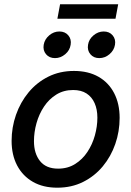

<svg xmlns="http://www.w3.org/2000/svg" viewBox="-20 -873 619 905"><path d="M250 11.7Q183.1 11.7 135 -15.9Q86.9 -43.5 60.8 -93Q34.7 -142.6 34.7 -209Q34.7 -272.5 55.4 -331.8Q76.2 -391.1 114.7 -437.7Q153.3 -484.4 207.5 -511.5Q261.7 -538.6 328.6 -538.6Q396 -538.6 444.1 -511.2Q492.2 -483.9 518.1 -433.8Q543.9 -383.8 543.9 -317.4Q543.9 -253.4 523.4 -194.3Q502.9 -135.3 464.4 -88.9Q425.8 -42.5 371.6 -15.4Q317.4 11.7 250 11.7ZM253.9 -78.1Q299.3 -78.1 334 -99.9Q368.7 -121.6 392.1 -157Q415.5 -192.4 427.2 -234.6Q439 -276.9 439 -318.4Q439 -357.4 426 -386.7Q413.1 -416 387.9 -432.4Q362.8 -448.7 324.7 -448.7Q279.8 -448.7 245.4 -427.2Q210.9 -405.8 187.5 -370.6Q164.1 -335.4 152.1 -292.7Q140.1 -250 140.1 -207.5Q140.1 -149.4 168.7 -113.8Q197.3 -78.1 253.9 -78.1ZM447.8 -599.1Q421.4 -599.1 406 -617.4Q390.6 -635.7 395 -662.1Q398.9 -688 420.7 -706.3Q442.4 -724.6 468.8 -724.6Q495.6 -724.6 511 -706.3Q526.4 -688 522 -662.1Q517.6 -635.7 496.1 -617.4Q474.6 -599.1 447.8 -599.1ZM239.3 -599.1Q212.4 -599.1 197 -617.4Q181.6 -635.7 186 -662.1Q190.4 -688 211.9 -706.3Q233.4 -724.6 259.8 -724.6Q286.6 -724.6 302 -706.3Q317.4 -688 313 -662.1Q309.1 -635.7 287.4 -617.4Q265.6 -599.1 239.3 -599.1ZM537.1 -853 524.4 -784.7H250.5L263.2 -853Z"/></svg>

Font: Inter 24pt Medium
Style: Italic
Weight: 500
Italic angle: -9.3988°
Designer: Rasmus Andersson
Foundry: rsms
Version: Version 4.001;git-66647c0bb